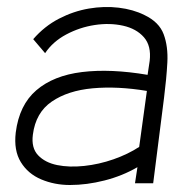

<svg xmlns="http://www.w3.org/2000/svg" viewBox="-20 -524 543 549"><path d="M180 5Q136 5 98 -11Q60 -27 39.5 -60.5Q19 -94 25 -145Q35 -224 84 -266Q133 -308 214.5 -318Q296 -328 402 -310L408 -350Q413 -393 391.5 -417.5Q370 -442 332 -450.5Q294 -459 251 -452.5Q208 -446 169.5 -425.5Q131 -405 109 -372L75 -412Q107 -449 148.5 -470.5Q190 -492 234 -499.5Q278 -507 319.5 -502Q361 -497 393 -481Q435 -461 448 -426Q461 -391 458.5 -345Q456 -299 449 -244L418 0H366L373 -46Q330 -21 279 -8Q228 5 180 5ZM378 -104 400 -264Q316 -278 245 -271.5Q174 -265 128 -233.5Q82 -202 74 -139Q69 -101 89 -80Q109 -59 143.5 -52Q178 -45 220.5 -49.5Q263 -54 304.5 -68.5Q346 -83 378 -104Z"/></svg>

Font: Kulim Park ExtraLight
Style: Italic
Weight: 275
Italic angle: -8°
Designer: Noponies / Dale Sattler
Foundry: Noponies
Version: Version 1.000; ttfautohint (v1.8.3)